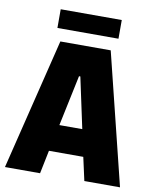

<svg xmlns="http://www.w3.org/2000/svg" viewBox="-93 -921 792 991"><g transform="rotate(10 303.5 -426.0)"><path d="M2 0 171 -688H435L605 0H418L391 -122H211L186 0ZM241 -262H361L304 -528H297ZM144 -754V-852H464V-754Z"/></g></svg>

Font: Saira Semi Condensed ExtraBold
Style: Regular
Weight: 800
Width: 4
Designer: Hector Gatti with collaboration of the Omnibus-Type team
Foundry: Omnibus-Type
Version: Version 1.001; ttfautohint (v1.8)